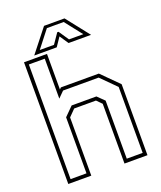

<svg xmlns="http://www.w3.org/2000/svg" viewBox="-163 -1010 930 1111"><g transform="rotate(-20 302.5 -454.0)"><path d="M62.5 0V-749.5H204V-530.5L213.5 -540H447L550 -437V0H408.5V-368L378 -399H244L204 -358.5V0ZM84.5 -22H182.5V-367L236 -420.5H388.5L430.5 -379.5V-22H528.5V-428L438 -518.5H219L182.5 -482V-728H84.5ZM243.5 -908H369.5L481.5 -766H343L306.5 -820L270 -766H131.5ZM254.5 -890 172.5 -785H260L302.5 -847H310.5L352.5 -785H440.5L358 -890Z"/></g></svg>

Font: Tourney ExtraLight
Style: Regular
Weight: 250
Designer: Tyler Finck
Foundry: Etcetera Type Co
Version: Version 1.015